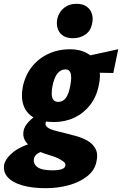

<svg xmlns="http://www.w3.org/2000/svg" viewBox="-89 -701 642 1010"><path d="M151 289Q80 289 28 274Q-24 259 -49 230.5Q-74 202 -67 164Q-58 129 -16 96.5Q26 64 113 42L150 92Q123 97 108.5 107Q94 117 90 132Q84 160 107 177.5Q130 195 186 195Q220 195 237 188.5Q254 182 255 169Q257 159 245.5 149.5Q234 140 215 131Q196 122 171 115Q147 108 121 97.5Q95 87 73.5 71.5Q52 56 41 35Q30 14 35 -13Q40 -37 61 -59.5Q82 -82 113.5 -103Q145 -124 179 -139L205 -109Q189 -97 177.5 -89.5Q166 -82 160 -74.5Q154 -67 151 -55Q148 -41 160 -31.5Q172 -22 194.5 -15.5Q217 -9 244 -3Q276 5 310.5 14.5Q345 24 372.5 40Q400 56 414 83Q428 110 418 151Q409 195 370 226Q331 257 273.5 273Q216 289 151 289ZM194 -59Q133 -59 92.5 -80.5Q52 -102 36 -143.5Q20 -185 31 -245Q44 -306 79 -350Q114 -394 166 -418Q218 -442 279 -442Q333 -442 371.5 -419.5Q410 -397 427 -355Q444 -313 431 -254Q419 -192 385 -148.5Q351 -105 302 -82Q253 -59 194 -59ZM217 -165Q242 -165 257.5 -186Q273 -207 281 -252Q289 -296 282.5 -316Q276 -336 256 -336Q231 -336 213.5 -315Q196 -294 187 -248Q179 -204 187 -184.5Q195 -165 217 -165ZM507 -317 336 -320 345 -401 533 -442ZM295 -500Q260 -500 240 -515Q220 -530 213.5 -554Q207 -578 213 -605Q222 -639 248.5 -660Q275 -681 313 -681Q347 -681 367.5 -666Q388 -651 395 -626.5Q402 -602 395 -574Q387 -537 359 -518.5Q331 -500 295 -500Z"/></svg>

Font: Ysabeau Black
Style: Italic
Weight: 900
Italic angle: -12°
Version: Version 2.000;gftools[0.9.27.dev2+g8671c4b]